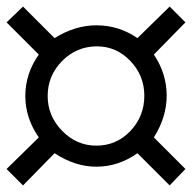

<svg xmlns="http://www.w3.org/2000/svg" viewBox="-42 -622 584 584"><path d="M-22 -108 76 -204Q35 -263 35 -330Q35 -398 76 -456L-22 -554L28 -602L124 -506Q186 -545 251 -545Q320 -545 376 -506L474 -602L522 -554L426 -456Q465 -398 465 -331Q465 -266 426 -204L522 -108L474 -58L376 -156Q318 -115 251 -115Q186 -115 124 -156L28 -58ZM397 -331Q397 -392 354.5 -436.5Q312 -481 253 -481Q191 -481 147 -436.5Q103 -392 103 -330Q103 -269 147 -224Q191 -179 251 -179Q312 -179 354.5 -223.5Q397 -268 397 -331Z"/></svg>

Font: Ponomar Unicode TT
Style: Regular
Weight: 400
Designer: Vladislav V. Dorosh, Yuri A.W. Shardt, Nikita Simmons, Aleksandr Andreev
Foundry: Ponomar Project
Version: 1.1